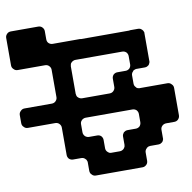

<svg xmlns="http://www.w3.org/2000/svg" viewBox="-148 -770 846 846"><g transform="rotate(-10 275.0 -347.0)"><path d="M594.7 -347.7Q605.5 -347.7 612.3 -339.8Q620.1 -333 620.1 -322.3Q620.1 -281.2 620.1 -200.2Q620.1 -189.5 612.3 -181.6Q605.5 -174.8 594.7 -174.8Q583 -174.8 558.6 -174.8Q553.7 -174.8 548.8 -172.9Q543.9 -170.9 541 -168Q537.1 -164.1 535.2 -160.2Q533.2 -155.3 533.2 -150.4Q533.2 -137.7 533.2 -112.3Q533.2 -112.3 533.2 -111.3Q533.2 -111.3 533.2 -111.3Q533.2 -110.4 533.2 -109.4Q533.2 -109.4 533.2 -108.4Q533.2 -107.4 532.2 -106.4Q532.2 -105.5 531.2 -103.5Q531.2 -103.5 531.2 -103.5Q531.2 -103.5 531.2 -103.5Q531.2 -103.5 531.2 -102.5Q531.2 -102.5 530.3 -101.6Q530.3 -101.6 530.3 -101.6Q530.3 -101.6 530.3 -101.6Q530.3 -100.6 529.3 -99.6Q528.3 -98.6 528.3 -97.7Q528.3 -97.7 528.3 -97.7Q527.3 -97.7 527.3 -97.7Q527.3 -96.7 527.3 -96.7Q526.4 -96.7 526.4 -95.7Q522.5 -92.8 518.6 -90.8Q513.7 -88.9 508.8 -88.9Q496.1 -88.9 472.7 -88.9Q471.7 -88.9 470.7 -88.9Q470.7 -88.9 469.7 -88.9Q469.7 -88.9 469.7 -88.9Q469.7 -88.9 468.8 -88.9Q468.8 -87.9 468.8 -87.9Q467.8 -87.9 467.8 -87.9Q467.8 -87.9 467.8 -87.9Q467.8 -87.9 467.8 -87.9Q467.8 -87.9 467.8 -87.9Q467.8 -87.9 466.8 -87.9Q466.8 -87.9 466.8 -87.9Q465.8 -87.9 465.8 -87.9Q464.8 -87.9 464.8 -87.9Q462.9 -86.9 460.9 -85.9Q460 -85 458 -84Q458 -84 458 -84Q458 -84 457 -84Q457 -83 456.1 -83Q456.1 -83 456.1 -82Q455.1 -82 455.1 -82Q455.1 -82 455.1 -82Q455.1 -82 455.1 -82Q455.1 -81.1 455.1 -81.1Q455.1 -81.1 455.1 -81.1Q451.2 -78.1 449.2 -73.2Q447.3 -69.3 447.3 -63.5Q447.3 -51.8 447.3 -27.3Q447.3 -16.6 440.4 -9.8Q432.6 -2 422.9 -2Q352.5 -2 213.9 -2Q208 -2 204.1 -3.9Q199.2 -5.9 196.3 -9.8Q192.4 -12.7 190.4 -17.6Q188.5 -22.5 188.5 -27.3Q188.5 -40 188.5 -64.5Q188.5 -65.4 188.5 -65.4Q188.5 -65.4 188.5 -66.4Q188.5 -67.4 188.5 -67.4Q188.5 -68.4 188.5 -68.4Q187.5 -69.3 187.5 -70.3Q187.5 -70.3 187.5 -71.3Q187.5 -71.3 187.5 -72.3Q187.5 -72.3 186.5 -72.3Q186.5 -72.3 186.5 -73.2Q186.5 -73.2 186.5 -73.2Q186.5 -73.2 186.5 -73.2Q186.5 -73.2 186.5 -74.2Q186.5 -74.2 185.5 -75.2Q185.5 -75.2 185.5 -75.2Q185.5 -76.2 185.5 -76.2Q184.6 -77.1 184.6 -78.1Q183.6 -78.1 183.6 -79.1Q182.6 -79.1 182.6 -79.1Q182.6 -80.1 182.6 -80.1Q182.6 -80.1 181.6 -81.1Q181.6 -81.1 181.6 -81.1Q177.7 -85 173.8 -86.9Q168.9 -88.9 164.1 -88.9Q151.4 -88.9 127 -88.9Q117.2 -88.9 109.4 -95.7Q102.5 -103.5 102.5 -113.3Q102.5 -154.3 102.5 -236.3Q102.5 -246.1 94.7 -253.9Q87.9 -260.7 77.1 -260.7Q36.1 -260.7 -44.9 -260.7Q-55.7 -260.7 -62.5 -268.6Q-70.3 -275.4 -70.3 -286.1Q-70.3 -297.9 -70.3 -322.3Q-70.3 -333 -62.5 -339.8Q-55.7 -347.7 -44.9 -347.7Q-3.9 -347.7 77.1 -347.7Q87.9 -347.7 94.7 -354.5Q102.5 -362.3 102.5 -372.1Q102.5 -413.1 102.5 -495.1Q102.5 -504.9 94.7 -512.7Q87.9 -519.5 77.1 -519.5Q36.1 -519.5 -44.9 -519.5Q-55.7 -519.5 -62.5 -527.3Q-70.3 -534.2 -70.3 -544.9Q-70.3 -585.9 -70.3 -668Q-70.3 -677.7 -62.5 -685.5Q-55.7 -692.4 -44.9 -692.4Q-3.9 -692.4 77.1 -692.4Q87.9 -692.4 94.7 -685.5Q102.5 -677.7 102.5 -668Q102.5 -655.3 102.5 -630.9Q102.5 -620.1 109.4 -613.3Q117.2 -606.4 127 -606.4Q168 -606.4 250 -606.4Q250 -606.4 251 -606.4Q251 -606.4 252 -605.5Q324.2 -605.5 470.7 -605.5Q470.7 -606.4 471.7 -606.4Q471.7 -606.4 472.7 -606.4Q484.4 -606.4 508.8 -606.4Q513.7 -606.4 518.6 -604.5Q522.5 -602.5 526.4 -598.6Q526.4 -598.6 527.3 -597.7Q527.3 -597.7 527.3 -597.7Q527.3 -596.7 528.3 -596.7Q528.3 -596.7 528.3 -596.7Q528.3 -595.7 529.3 -594.7Q530.3 -594.7 530.3 -593.8Q530.3 -593.8 530.3 -592.8Q530.3 -592.8 530.3 -592.8Q531.2 -591.8 531.2 -591.8Q531.2 -591.8 531.2 -590.8Q531.2 -590.8 531.2 -590.8Q531.2 -590.8 531.2 -590.8Q532.2 -589.8 532.2 -589.8Q532.2 -588.9 532.2 -588.9Q532.2 -587.9 533.2 -587.9Q533.2 -586.9 533.2 -585.9Q533.2 -585.9 533.2 -585Q533.2 -584 533.2 -584Q533.2 -583 533.2 -583Q533.2 -582 533.2 -582Q533.2 -540 533.2 -458Q533.2 -457 533.2 -457Q533.2 -456.1 533.2 -456.1Q533.2 -455.1 533.2 -455.1Q533.2 -454.1 533.2 -453.1Q533.2 -452.1 532.2 -451.2Q532.2 -450.2 531.2 -449.2Q531.2 -449.2 531.2 -449.2Q531.2 -449.2 531.2 -449.2Q531.2 -448.2 531.2 -448.2Q531.2 -447.3 530.3 -447.3Q530.3 -446.3 530.3 -446.3Q530.3 -446.3 530.3 -446.3Q530.3 -445.3 529.3 -444.3Q528.3 -443.4 528.3 -443.4Q528.3 -442.4 528.3 -442.4Q527.3 -442.4 527.3 -442.4Q527.3 -442.4 527.3 -441.4Q526.4 -441.4 526.4 -440.4Q522.5 -437.5 518.6 -435.5Q513.7 -433.6 508.8 -433.6Q496.1 -433.6 472.7 -433.6Q471.7 -433.6 470.7 -433.6Q470.7 -433.6 469.7 -433.6Q469.7 -433.6 469.7 -433.6Q469.7 -433.6 468.8 -433.6Q468.8 -433.6 468.8 -433.6Q467.8 -433.6 467.8 -433.6Q467.8 -433.6 467.8 -433.6Q467.8 -433.6 467.8 -433.6Q467.8 -433.6 467.8 -433.6Q467.8 -432.6 466.8 -432.6Q466.8 -432.6 466.8 -432.6Q465.8 -432.6 465.8 -432.6Q464.8 -432.6 464.8 -432.6Q462.9 -431.6 460.9 -430.7Q460 -430.7 458 -429.7Q458 -429.7 458 -429.7Q458 -428.7 457 -428.7Q457 -428.7 456.1 -427.7Q456.1 -427.7 456.1 -427.7Q455.1 -426.8 455.1 -426.8Q455.1 -426.8 455.1 -426.8Q455.1 -426.8 455.1 -426.8Q455.1 -426.8 455.1 -426.8Q455.1 -426.8 455.1 -425.8Q451.2 -422.9 449.2 -418Q447.3 -414.1 447.3 -409.2Q447.3 -396.5 447.3 -372.1Q447.3 -367.2 449.2 -362.3Q451.2 -358.4 455.1 -354.5Q455.1 -353.5 456.1 -352.5Q457 -352.5 458 -351.6Q458 -351.6 458 -351.6Q460 -350.6 460.9 -349.6Q462.9 -348.6 464.8 -348.6Q464.8 -348.6 465.8 -348.6Q465.8 -347.7 466.8 -347.7Q466.8 -347.7 466.8 -347.7Q467.8 -347.7 467.8 -347.7Q467.8 -347.7 467.8 -347.7Q467.8 -347.7 467.8 -347.7Q467.8 -347.7 467.8 -347.7Q467.8 -347.7 468.8 -347.7Q468.8 -347.7 468.8 -347.7Q469.7 -347.7 469.7 -347.7Q469.7 -347.7 469.7 -347.7Q470.7 -347.7 470.7 -347.7Q471.7 -347.7 472.7 -347.7Q502.9 -347.7 533.2 -347.7Q564.5 -347.7 594.7 -347.7ZM188.5 -495.1Q188.5 -454.1 188.5 -372.1Q188.5 -369.1 189.5 -367.2Q189.5 -364.3 190.4 -362.3Q191.4 -360.4 192.4 -358.4Q194.3 -356.4 196.3 -354.5Q199.2 -351.6 204.1 -349.6Q208 -347.7 213.9 -347.7Q253.9 -347.7 335.9 -347.7Q346.7 -347.7 353.5 -354.5Q361.3 -362.3 361.3 -372.1Q361.3 -384.8 361.3 -409.2Q361.3 -418.9 368.2 -426.8Q376 -433.6 385.7 -433.6Q398.4 -433.6 422.9 -433.6Q432.6 -433.6 440.4 -440.4Q447.3 -448.2 447.3 -458Q447.3 -470.7 447.3 -495.1Q447.3 -504.9 440.4 -512.7Q432.6 -519.5 422.9 -519.5Q352.5 -519.5 213.9 -519.5Q208 -519.5 204.1 -517.6Q199.2 -515.6 196.3 -512.7Q194.3 -510.7 192.4 -508.8Q191.4 -506.8 190.4 -504.9Q189.5 -502 189.5 -500Q188.5 -497.1 188.5 -495.1ZM447.3 -200.2Q447.3 -211.9 447.3 -236.3Q447.3 -246.1 440.4 -253.9Q432.6 -260.7 422.9 -260.7Q352.5 -260.7 213.9 -260.7Q208 -260.7 204.1 -258.8Q199.2 -256.8 196.3 -253.9Q192.4 -250 190.4 -246.1Q188.5 -241.2 188.5 -236.3Q188.5 -223.6 188.5 -200.2Q188.5 -194.3 190.4 -190.4Q192.4 -185.5 196.3 -181.6Q199.2 -178.7 204.1 -176.8Q208 -174.8 213.9 -174.8Q225.6 -174.8 250 -174.8Q260.7 -174.8 267.6 -168Q274.4 -160.2 274.4 -150.4Q274.4 -137.7 274.4 -113.3Q274.4 -108.4 276.4 -103.5Q278.3 -99.6 282.2 -95.7Q282.2 -95.7 282.2 -95.7Q282.2 -95.7 282.2 -95.7Q283.2 -95.7 283.2 -94.7Q283.2 -94.7 283.2 -94.7Q283.2 -94.7 284.2 -94.7Q284.2 -93.8 284.2 -93.8Q284.2 -93.8 285.2 -93.8Q285.2 -92.8 285.2 -92.8Q286.1 -92.8 286.1 -92.8Q286.1 -92.8 286.1 -92.8Q286.1 -92.8 286.1 -92.8Q287.1 -92.8 287.1 -91.8Q288.1 -91.8 289.1 -90.8Q290 -90.8 291 -89.8Q291 -89.8 292 -89.8Q292 -89.8 292 -89.8Q293 -89.8 293 -89.8Q293.9 -88.9 294.9 -88.9Q294.9 -88.9 295.9 -88.9Q295.9 -88.9 296.9 -88.9Q296.9 -88.9 296.9 -88.9Q296.9 -88.9 297.9 -88.9Q297.9 -88.9 298.8 -88.9Q298.8 -88.9 299.8 -88.9Q311.5 -88.9 335.9 -88.9Q341.8 -88.9 345.7 -90.8Q350.6 -92.8 353.5 -95.7Q354.5 -96.7 354.5 -96.7Q355.5 -97.7 355.5 -97.7Q356.4 -98.6 356.4 -99.6Q357.4 -100.6 357.4 -101.6Q358.4 -101.6 358.4 -101.6Q358.4 -101.6 358.4 -101.6Q358.4 -102.5 358.4 -102.5Q359.4 -103.5 359.4 -103.5Q359.4 -103.5 359.4 -103.5Q359.4 -103.5 359.4 -103.5Q359.4 -105.5 360.4 -106.4Q360.4 -107.4 360.4 -108.4Q360.4 -109.4 360.4 -109.4Q361.3 -110.4 361.3 -111.3Q361.3 -111.3 361.3 -111.3Q361.3 -112.3 361.3 -112.3Q361.3 -125 361.3 -150.4Q361.3 -155.3 363.3 -160.2Q365.2 -164.1 368.2 -168Q372.1 -170.9 376 -172.9Q380.9 -174.8 385.7 -174.8Q398.4 -174.8 422.9 -174.8Q432.6 -174.8 440.4 -181.6Q447.3 -189.5 447.3 -200.2Z"/></g></svg>

Font: Stal Type
Style: Alien
Weight: 400
Designer: daniel chilleron
Version: Version 1.0